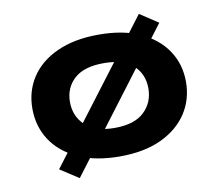

<svg xmlns="http://www.w3.org/2000/svg" viewBox="-73 -657 928 815"><g transform="rotate(-10 391.0 -249.5)"><path d="M391 11Q286 11 211.5 -23.5Q137 -58 98.5 -117.5Q60 -177 60 -253Q60 -328 98.5 -387Q137 -446 211.5 -480Q286 -514 391 -514Q497 -514 570.5 -480Q644 -446 683 -387Q722 -328 722 -253Q722 -177 683 -117.5Q644 -58 570.5 -23.5Q497 11 391 11ZM391 -112Q476 -112 518 -152Q560 -192 560 -253Q560 -314 518.5 -352.5Q477 -391 391 -391Q306 -391 264 -352.5Q222 -314 222 -253Q222 -192 264 -152Q306 -112 391 -112ZM207 72 127 20 575 -571 654 -519Z"/></g></svg>

Font: Nunito Sans 7pt Expanded ExtraBold
Style: Regular
Weight: 800
Width: 7
Designer: Vernon Adams
Foundry: Vernon Adams
Version: Version 3.101;gftools[0.9.27]